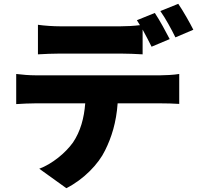

<svg xmlns="http://www.w3.org/2000/svg" viewBox="-20 -898 1040 1007"><path d="M65 -510V-352C93 -354 137 -356 166 -356H427C421 -278 402 -209 363 -151C323 -95 253 -38 186 -13L328 89C419 43 497 -38 531 -109C565 -177 590 -256 597 -356H821C851 -356 893 -355 920 -353V-510C892 -505 842 -503 821 -503H166C135 -503 96 -506 65 -510ZM792 -830 698 -792C703 -784 709 -775 714 -766C681 -762 645 -760 612 -760H295C261 -760 213 -763 179 -768V-613C212 -615 260 -617 295 -617H612C650 -617 691 -615 728 -613V-743C745 -712 762 -679 775 -653L870 -693C852 -728 817 -793 792 -830ZM915 -878 821 -840C848 -802 880 -743 900 -702L994 -742C977 -776 941 -840 915 -878Z"/></svg>

Font: Source Han Sans HK Heavy
Style: Regular
Weight: 900
Designer: Ryoko NISHIZUKA 西塚涼子 (kana, bopomofo & ideographs); Paul D. Hunt (Latin, Greek & Cyrillic); Sandoll Communications 산돌커뮤니
Foundry: Adobe
Version: Version 2.000;hotconv 1.0.107;makeotfexe 2.5.65593